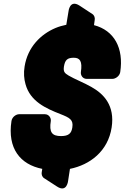

<svg xmlns="http://www.w3.org/2000/svg" viewBox="-20 -887 684 1054"><path d="M212 40 209 59C207 70 211 84 222 91L293 137C348 173 354 105 354 105L364 40C473 18 573 -56 593 -188C611 -307 551 -371 481 -410C443 -432 389 -453 357 -472C334 -486 327 -493 331 -522C337 -558 350 -570 385 -570C419 -570 433 -551 424 -491C422 -475 433 -454 456 -454H597C613 -454 636 -468 640 -491C660 -623 607 -720 496 -749L500 -778C502 -789 498 -803 487 -810L417 -856C362 -892 356 -824 356 -824L344 -751C324 -747 303 -741 284 -733C204 -699 132 -629 115 -522C109 -486 112 -453 120 -425C146 -330 232 -292 311 -261C362 -241 384 -230 377 -187C372 -155 357 -140 315 -140C265 -140 249 -161 259 -223C261 -239 249 -260 226 -260H85C69 -260 47 -246 43 -223C20 -72 91 16 212 40Z"/></svg>

Font: Asimov Print
Style: EIt
Weight: 500
Designer: Google
Version: Version 2.000980; 2014